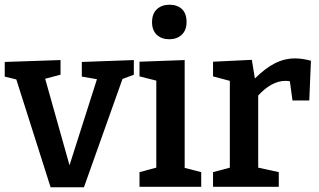

<svg xmlns="http://www.w3.org/2000/svg" viewBox="-24 -790 1350 812"><path d="M322 -528 542 -536V-474L494 -456L331 2H190L45 -454L-4 -466V-528L232 -536V-474L167 -457L270 -91L386 -455L322 -466Z M757 -536V-80L827 -62V0H566V-62L637 -81V-449L566 -467V-529ZM619 -696Q619 -732 639.5 -751Q660 -770 693 -770Q726 -770 745.5 -751.5Q765 -733 765 -697Q765 -662 744.5 -643Q724 -624 692 -624Q659 -624 639 -643Q619 -662 619 -696Z M1291 -533 1284 -365H1213L1202 -446Q1196 -448 1183 -448Q1153 -448 1123.5 -431.5Q1094 -415 1068 -386V-81L1155 -62V0H877V-62L948 -81V-448L877 -467V-529L1041 -537L1054 -458Q1097 -501 1138 -522Q1179 -543 1224 -543Q1255 -543 1291 -533Z"/></svg>

Font: Bitter Pro SemiBold
Style: Regular
Weight: 600
Designer: Sol Matas, and Bitter project Authors
Foundry: Sol Matas
Version: Version 1.010